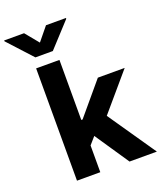

<svg xmlns="http://www.w3.org/2000/svg" viewBox="-233 -1061 985 1169"><g transform="rotate(-20 259.0 -477.0)"><path d="M197.5 -157 197.9 -338.5H220.1L394.5 -545.9H568.4L333.8 -271.1H297.3ZM60.7 0V-727.5H211.7V0ZM401.2 0 241 -237.3 341.6 -344.5 578.3 0ZM64.8 -953.9 136.1 -867.2 207 -953.9H336.3V-948.6L192.4 -792H79.5L-64.1 -948.6V-953.9Z"/></g></svg>

Font: Inter V
Style: 
Weight: 400
Designer: Rasmus Andersson
Foundry: rsms
Version: Version 4.000;git-a3f224843